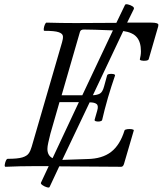

<svg xmlns="http://www.w3.org/2000/svg" viewBox="-20 -771 755 891"><path d="M6 3Q1 3 2 -6Q3 -15 7 -24.5Q11 -34 16 -34Q62 -34 83.5 -40.5Q105 -47 113.5 -59.5Q122 -72 127 -90L268 -575Q273 -591 272 -603Q271 -615 252.5 -621.5Q234 -628 186 -628Q182 -628 183 -637.5Q184 -647 188 -656.5Q192 -666 196 -666Q229 -665 263.5 -664.5Q298 -664 331 -664Q378 -664 425.5 -664.5Q473 -665 520 -665L560 -748Q562 -753 573.5 -750.5Q585 -748 594.5 -742Q604 -736 601 -729L570 -666Q598 -666 626 -666Q654 -666 682 -666Q714 -666 715 -656Q715 -653 714 -648L670 -496Q668 -491 657.5 -489.5Q647 -488 637.5 -490Q628 -492 629 -496Q631 -504 632.5 -513.5Q634 -523 634 -533Q634 -576 614.5 -598.5Q595 -621 552 -627L411 -329Q432 -330 444 -337Q456 -344 463 -370L477 -421Q478 -426 487 -427.5Q496 -429 505 -427.5Q514 -426 514 -421Q505 -395 497 -370Q489 -345 481 -318Q472 -286 465.5 -261.5Q459 -237 454 -214Q452 -209 443 -207.5Q434 -206 426 -208Q418 -210 419 -215L431 -257Q438 -280 428.5 -288Q419 -296 396 -296L269 -29L385 -33Q454 -34 495.5 -66Q537 -98 558 -166Q560 -170 570.5 -171.5Q581 -173 591 -171.5Q601 -170 601 -166L555 -9Q551 3 542 3Q470 3 398.5 2Q327 1 255 1L210 97Q208 101 197.5 98Q187 95 177.5 88.5Q168 82 170 77L206 0Q189 0 171.5 0Q154 0 137 0Q72 0 6 3ZM266 -329H362L504 -630Q456 -632 421.5 -633Q387 -634 369 -634Q354 -634 351 -623ZM200 -80Q200 -49 224 -37L346 -297H256L214 -151Q208 -127 204 -109Q200 -91 200 -80Z"/></svg>

Font: Junicode SmExp
Style: Italic
Weight: 400
Width: 6
Italic angle: -11°
Designer: Peter S. Baker
Version: Version 2.205; ttfautohint (v1.8.4)